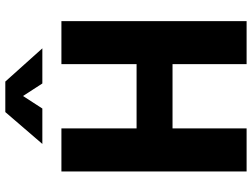

<svg xmlns="http://www.w3.org/2000/svg" viewBox="-130 -796 926 705"><g transform="rotate(-90 332.5 -443.0)"><path d="M56 0V-680H214V-404H450V-680H608V0H450V-272H214V0ZM157 -750 274 -886H386L508 -750H379L333 -821L287 -750Z"/></g></svg>

Font: Cairo Play ExtraBold
Style: Regular
Weight: 800
Version: Version 3.119